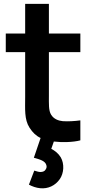

<svg xmlns="http://www.w3.org/2000/svg" viewBox="-20 -739 512 1011"><path d="M237.5 -464.6H403.1V-562.5H237.5V-718.8H112.5V-562.5H10.4V-464.6H112.5V-230.2C112.5 -165.6 107.3 -110.4 135.4 -66.7C152.1 -40.6 170.8 -22.9 193.8 -12.5L158.3 91.7C191.7 101 217.7 108.3 224 130.2C227.1 139.6 225 146.9 219.8 154.2C215.6 162.5 205.2 166.7 192.7 166.7C184.4 166.7 174 163.5 160.4 159.4L132.3 233.3C150 242.7 169.8 250 191.7 252.1C233.3 256.2 270.8 238.5 294.8 204.2C316.7 172.9 319.8 124 300 89.6C287.5 68.8 268.8 54.2 250 44.8L263.5 6.2C305.2 11.5 364.6 10.4 403.1 0V-105.2C372.9 -101 338.5 -99 310.4 -101C287.5 -103.1 262.5 -112.5 249 -135.4C235.4 -157.3 237.5 -192.7 237.5 -236.5Z"/></svg>

Font: Manrope3 Bold
Style: Regular
Weight: 700
Designer: Mikhail Sharanda
Foundry: Mikhail Sharanda
Version: Version 3.000;PS 003.000;hotconv 1.0.88;makeotf.lib2.5.64775